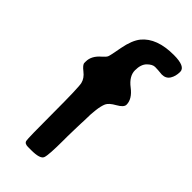

<svg xmlns="http://www.w3.org/2000/svg" viewBox="-234 -788 841 841"><g transform="rotate(45 186.5 -367.5)"><path d="M308.1 -435.1Q308.1 -418.9 278.1 -402.1Q248 -385.3 240.7 -369.1Q226.1 -335.4 226.1 -255.9L225.1 -233.4Q224.1 -210.4 224.1 -198.7L223.1 -152.8V-129.9Q223.1 -38.1 215.8 -18.6Q208.5 1 153.8 1H133.8Q112.8 1 109.6 -12.5Q106.4 -25.9 106.4 -182.4Q106.4 -338.9 100.8 -362.5Q95.2 -386.2 71.5 -404.5Q47.9 -422.9 47.9 -434.1V-442.9Q47.9 -477.5 82 -506.8Q97.2 -520 101.1 -528.3Q105 -536.6 115.2 -593.8Q126 -650.9 149.4 -679.7Q195.8 -735.8 300.3 -735.8Q372.6 -735.8 372.6 -703.1Q372.6 -675.8 360.6 -656.7Q348.6 -637.7 323.7 -637.7Q295.9 -640.6 279.8 -640.6Q263.7 -640.6 245.6 -622.6Q227.5 -604.5 227.5 -568.1Q227.5 -531.7 267.8 -501Q308.1 -470.2 308.1 -435.1Z"/></g></svg>

Font: Averia Sans
Style: Bold
Weight: 700
Version: Version 1.0